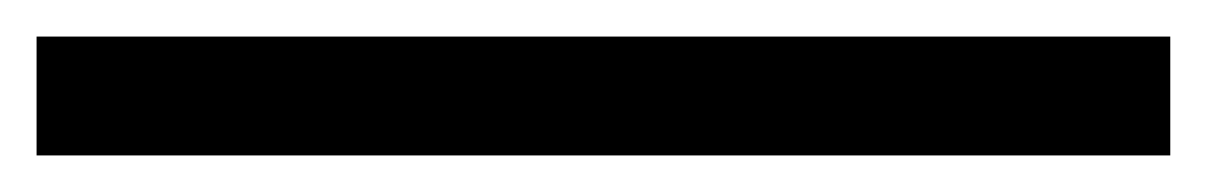

<svg xmlns="http://www.w3.org/2000/svg" viewBox="-20 95 660 105"><path d="M0 180H620V115H0Z"/></svg>

Font: Monaspace Argon ExtraBold
Style: Bold
Weight: 800
Designer: Riley Cran & the Lettermatic Team
Foundry: Lettermatic
Version: Version 1.000 (Monaspace Argon)